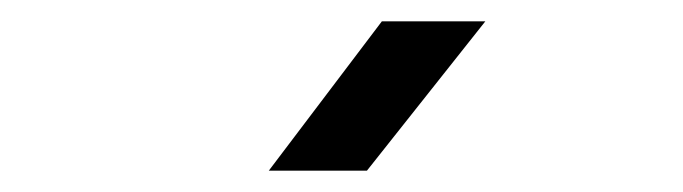

<svg xmlns="http://www.w3.org/2000/svg" viewBox="-20 -805 640 180"><path d="M232 -645 338 -785H435L324 -645Z"/></svg>

Font: Liga JetBrainsMono Nerd Font
Style: Regular
Weight: 400
Designer: Philipp Nurullin, Konstantin Bulenkov
Foundry: JetBrains
Version: Version 2.225; ttfautohint (v1.8.3)